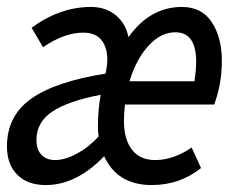

<svg xmlns="http://www.w3.org/2000/svg" viewBox="-41 -521 661 553"><path d="M91 12Q38 12 8.5 -18Q-21 -48 -21 -99Q-21 -187 48.5 -236.5Q118 -286 263 -309Q275 -362 258.5 -394.5Q242 -427 199 -427Q144 -427 83 -385L50 -441Q132 -501 221 -501Q263 -501 292 -477.5Q321 -454 329 -414Q391 -501 483 -501Q540 -501 569 -457Q598 -413 598 -346Q598 -280 576 -220H319Q316 -196 316 -172Q316 -120 339 -90Q362 -60 406 -60Q458 -60 511 -96L538 -37Q477 12 396 12Q297 12 259 -71Q179 12 91 12ZM118 -60Q146 -60 180.5 -78.5Q215 -97 243 -128Q241 -144 241 -153Q241 -205 249 -248Q155 -230 109.5 -199.5Q64 -169 64 -118Q64 -90 78.5 -75Q93 -60 118 -60ZM464 -428Q422 -428 386.5 -389Q351 -350 332 -287H519Q524 -320 524 -343Q524 -428 464 -428Z"/></svg>

Font: TypoPRO Source Code Pro
Style: Italic
Weight: 500
Italic angle: -11°
Monospace: yes
Designer: Paul D. Hunt, Teo Tuominen
Foundry: Adobe Systems Incorporated
Version: Version 1.030;PS 1.0;hotconv 1.0.84;makeotf.lib2.5.63406